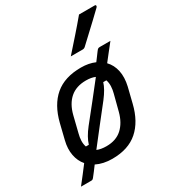

<svg xmlns="http://www.w3.org/2000/svg" viewBox="-205 -940 1027 1122"><g transform="rotate(-30 308.0 -378.5)"><path d="M502 -817H608Q615 -817 615.5 -811Q616 -805 610 -800Q579 -770 553 -745.5Q527 -721 499.5 -695.5Q472 -670 437 -637Q429 -629 418 -629H338Q378 -674 420 -721.5Q462 -769 502 -817ZM356 -543Q409 -543 450 -525Q460 -538 469.5 -551Q479 -564 488 -576Q496 -587 500.5 -589.5Q505 -592 513 -592H584Q562 -565 542 -539Q522 -513 502 -488Q532 -457 541.5 -411.5Q551 -366 538 -310L513 -209Q487 -102 422.5 -45.5Q358 11 250 11Q189 11 143 -12Q130 5 118 21.5Q106 38 95 51Q90 57 86.5 58.5Q83 60 78 60H9Q28 35 52 5Q76 -25 94 -50Q67 -81 58.5 -125.5Q50 -170 63 -222L88 -324Q115 -432 180.5 -487.5Q246 -543 356 -543ZM344 -463Q278 -463 237 -427.5Q196 -392 179 -325L152 -216Q146 -194 145 -171.5Q144 -149 151 -129H171Q184 -173 225 -225Q271 -282 316 -339Q361 -396 405 -452Q380 -463 344 -463ZM375 -312Q330 -255 284.5 -197Q239 -139 194 -81Q219 -70 257 -70Q322 -70 362 -106.5Q402 -143 419 -208L447 -316Q453 -338 454 -361Q455 -384 448 -404H427Q415 -364 375 -312Z"/></g></svg>

Font: Recursive Mn Lnr St
Style: Italic
Weight: 400
Italic angle: -15°
Monospace: yes
Version: Version 1.079;hotconv 1.0.112;makeotfexe 2.5.65598; ttfautoh